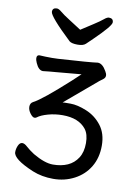

<svg xmlns="http://www.w3.org/2000/svg" viewBox="-97 -798 735 1029"><g transform="rotate(10 270.0 -283.5)"><path d="M270 -563Q237.8 -563 225.1 -573.2Q104 -688 104 -712.9Q104 -734.9 127.9 -734.9Q138.2 -734.9 154.1 -721.4Q169.9 -708 203.9 -686.5Q237.8 -665 270 -644Q302.2 -665 335.7 -686.5Q369.1 -708 385 -721.4Q400.9 -734.9 411.1 -734.9Q435.1 -734.9 435.1 -712.9Q435.1 -692.9 347.2 -607.9Q327.1 -588.9 314 -575.9Q300.8 -563 270 -563ZM152.8 147Q41 100.1 41 62Q41 43 49.1 25.4Q57.1 7.8 70.8 7.8Q83 7.8 98.6 22.5Q114.3 37.1 142.1 55.2Q206.1 92.8 251 92.8Q296.9 92.8 331.1 77.4Q365.2 62 385.7 30Q406.2 -2 406.2 -50.8Q406.2 -99.1 385.3 -126Q345.2 -176.8 257.8 -176.8Q216.8 -176.8 179 -166.3Q141.1 -155.8 122.1 -141.1Q118.2 -137.2 109.9 -137.2Q100.1 -137.2 86.7 -155Q73.2 -172.9 73.2 -190.9Q73.2 -210.9 89.8 -219.2Q135.3 -242.2 273.9 -368.2L318.8 -410.2L182.1 -397.9Q164.1 -397 147.5 -395Q130.9 -393.1 111.8 -391.1Q87.9 -391.1 71.8 -428.2Q64.9 -442.9 64.9 -455.1Q64.9 -471.2 80.1 -471.2Q109.9 -469.2 147.9 -469.2Q172.9 -469.2 180.2 -470.2Q356.9 -481 394 -486.8Q419.9 -486.8 440.9 -449.2Q449.2 -436 449.2 -425.8Q449.2 -414.1 438.7 -406Q428.2 -397.9 418.9 -391.1L245.1 -244.1Q250 -245.1 288.1 -245.1Q326.2 -245.1 376 -224.6Q425.8 -204.1 459 -161.1Q492.2 -118.2 492.2 -52Q492.2 14.2 462.6 63.5Q433.1 112.8 380.6 140.4Q328.1 168 266.1 168Q204.1 168 152.8 147Z"/></g></svg>

Font: LXGW WenKai GB Screen
Style: Regular
Weight: 400
Designer: LXGW / Fontworks Inc.
Foundry: LXGW / Fontworks Inc.
Version: Version 1.321;February 19, 2024;FontCreator 14.0.0.2901 64-b